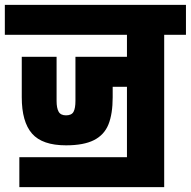

<svg xmlns="http://www.w3.org/2000/svg" viewBox="-30 -694 789 794"><path d="M739 -674V-550H649V80H50V-44H495V-335H436V-292Q436 -223 418.5 -179.5Q401 -136 358.5 -114.5Q316 -93 243 -93Q145 -93 102.5 -141.5Q60 -190 60 -292V-459H204V-277Q204 -247 212.5 -232Q221 -217 243 -217Q266 -217 274 -231.5Q282 -246 282 -277V-459H495V-550H-10V-674Z"/></svg>

Font: Biryani Heavy
Style: Regular
Weight: 900
Designer: Dan Reynolds and Mathieu Réguer
Foundry: Dan Reynolds and Mathieu Réguer
Version: Version 1.003; ttfautohint (v1.1) -l 5 -r 5 -G 72 -x 0 -D la